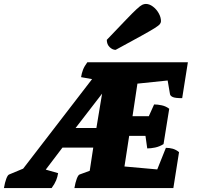

<svg xmlns="http://www.w3.org/2000/svg" viewBox="-71 -958 1002 978"><path d="M-51 0Q-46 -29 -39 -47.5Q-32 -66 -25 -69L47 -99L398 -555L342 -565Q345 -585 352 -603Q359 -621 374 -641H886L857 -458Q822 -458 809.5 -463.5Q797 -469 795 -478L783 -548L629 -532L604 -366H687L714 -426Q732 -426 753 -421.5Q774 -417 791 -404L762 -224Q741 -211 719 -206.5Q697 -202 679 -202L670 -266H587L563 -110L730 -95L774 -205Q792 -205 808.5 -200.5Q825 -196 841 -183L812 0H308Q313 -29 320 -47.5Q327 -66 334 -69L386 -88L404 -206H247L162 -94L225 -76Q222 -57 215 -39.5Q208 -22 192 0ZM314 -306H420L449 -481ZM518 -704Q502 -704 487.5 -718Q473 -732 473 -755Q536 -821 571.5 -858Q607 -895 625.5 -912Q644 -929 653.5 -933.5Q663 -938 672 -938Q690 -938 708 -924.5Q726 -911 737.5 -890.5Q749 -870 749 -850Q749 -843 743.5 -835.5Q738 -828 716.5 -814.5Q695 -801 648 -775Q601 -749 518 -704Z"/></svg>

Font: Petrona Black
Style: Italic
Weight: 900
Italic angle: -9°
Designer: Ringo R. Seeber
Foundry: Ringo R. Seeber
Version: Version 2.001; ttfautohint (v1.8.3)